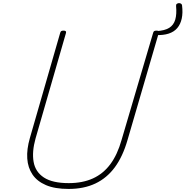

<svg xmlns="http://www.w3.org/2000/svg" viewBox="-20 -1215 1212 1254"><path d="M1169 -1180Q1175 -1131 1167 -1094Q1159 -1057 1138 -1032Q1117 -1007 1081.5 -995.5Q1046 -984 996 -986L1003 -1012Q1056 -1015 1085 -1033Q1114 -1051 1124.5 -1086.5Q1135 -1122 1130 -1176Q1129 -1185 1134.5 -1189.5Q1140 -1194 1147.5 -1194.5Q1155 -1195 1161.5 -1191.5Q1168 -1188 1169 -1180ZM428 19Q338 19 280 -6Q222 -31 192 -75.5Q162 -120 158 -180Q154 -240 175 -313L373 -1000Q375 -1008 379.5 -1011.5Q384 -1015 395 -1015Q405 -1015 409 -1011.5Q413 -1008 411 -1000L212 -310Q188 -224 199.5 -158Q211 -92 267 -55.5Q323 -19 429 -19Q519 -19 586.5 -49.5Q654 -80 700.5 -142.5Q747 -205 774 -301L980 -1000Q982 -1008 986.5 -1011.5Q991 -1015 1003 -1015Q1022 -1015 1017 -1000L813 -301Q782 -193 730 -122.5Q678 -52 603 -16.5Q528 19 428 19Z"/></svg>

Font: Playwrite AU QLD Thin
Style: Regular
Weight: 250
Designer: Veronika Burian, José Scaglione
Foundry: TypeTogether
Version: Version 1.002